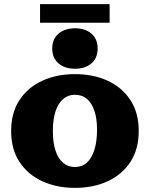

<svg xmlns="http://www.w3.org/2000/svg" viewBox="-20 -898 726 930"><path d="M343 12Q255 12 185 -20Q115 -52 74.5 -113.5Q34 -175 34 -264Q34 -352 74.5 -413.5Q115 -475 185 -507Q255 -539 343 -539Q432 -539 501.5 -507Q571 -475 611.5 -413.5Q652 -352 652 -264Q652 -175 611.5 -113.5Q571 -52 501.5 -20Q432 12 343 12ZM343 -89Q377 -89 400.5 -110Q424 -131 437 -171.5Q450 -212 450 -271Q450 -324 437 -362Q424 -400 400.5 -419.5Q377 -439 343 -439Q310 -439 286 -418.5Q262 -398 249 -359Q236 -320 236 -264Q236 -207 249 -168Q262 -129 286 -109Q310 -89 343 -89ZM343 -565Q294 -565 263.5 -591Q233 -617 233 -663Q233 -709 263.5 -735Q294 -761 343 -761Q393 -761 423 -735Q453 -709 453 -663Q453 -617 423 -591Q393 -565 343 -565ZM174 -788V-878H511V-788Z"/></svg>

Font: Montagu Slab 24pt
Style: Bold
Weight: 700
Designer: Florian Karsten
Foundry: Florian Karsten
Version: Version 1.000